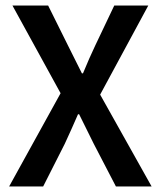

<svg xmlns="http://www.w3.org/2000/svg" viewBox="-20 -674 581 694"><path d="M13 0 199 -337 25 -654H154L226 -509Q238 -486 249.5 -462Q261 -438 276 -409H280Q292 -438 302.5 -462Q313 -486 324 -509L393 -654H516L342 -332L528 0H399L319 -154Q306 -180 293.5 -205.5Q281 -231 266 -261H262Q249 -231 237.5 -205.5Q226 -180 214 -154L136 0Z"/></svg>

Font: TypoPRO Source Sans Pro
Style: Regular
Weight: 600
Designer: Paul D. Hunt
Foundry: Adobe Systems Incorporated
Version: Version 2.020;PS 2.000;hotconv 1.0.86;makeotf.lib2.5.63406